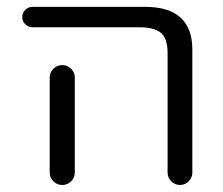

<svg xmlns="http://www.w3.org/2000/svg" viewBox="-20 -562 650 560"><path d="M198.2 -335.9V-95.7V-58.6Q198.2 -43.9 187.5 -33.2Q176.8 -22.5 161.6 -22.5Q146.5 -22.5 135.7 -33.2Q125 -43.9 125 -58.6V-95.7V-335.9Q125 -350.6 135.7 -361.3Q146.5 -372.1 161.6 -372.1Q176.8 -372.1 187.5 -361.3Q198.2 -350.6 198.2 -335.9ZM74.2 -482.4Q62.5 -482.4 53.7 -491.2Q44.9 -500 44.9 -512.2Q44.9 -524.4 53.7 -533.2Q62.5 -542 74.2 -542H403.3Q541 -542 541 -417V-58.6Q541 -43.9 530.3 -33.2Q519.5 -22.5 504.9 -22.5Q490.2 -22.5 479.5 -33.2Q468.8 -43.9 468.8 -58.6V-407.2Q468.8 -448.2 450.2 -465.3Q431.6 -482.4 387.7 -482.4Z"/></svg>

Font: Gen Jyuu Gothic P Normal
Style: Regular
Weight: 300
Designer: [Source Han Sans]
Ryoko NISHIZUKA  (kana & ideographs); Paul D. Hunt (Latin, Greek & Cyrillic); Wenlong ZHANG  (bopomofo
Version: Version 1.002.20150607